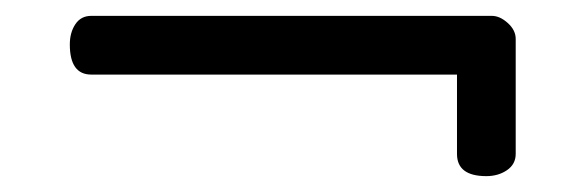

<svg xmlns="http://www.w3.org/2000/svg" viewBox="-20 -392 738 242"><path d="M68 -336Q68 -351 75 -361.5Q82 -372 95 -372H600Q610 -372 620 -363Q630 -354 630 -343V-198Q630 -185 619 -177.5Q608 -170 593 -170Q556 -170 556 -198V-298H95Q68 -298 68 -336Z"/></svg>

Font: Happy Monkey
Style: Regular
Weight: 400
Version: Version 1.001